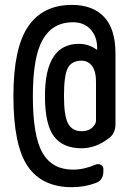

<svg xmlns="http://www.w3.org/2000/svg" viewBox="-20 -655 540 790"><path d="M375 -158.2V-320.3Q375 -361.3 358.9 -383.3Q342.8 -405.3 315.4 -405.3Q275.4 -405.3 259.3 -375.5Q243.2 -345.7 243.2 -259.8Q243.2 -177.7 260.3 -146.5Q277.3 -115.2 315.4 -115.2Q357.4 -115.2 373 -148.4Q375 -154.3 375 -158.2ZM275.4 115.2Q153.3 115.2 94.2 29.3Q35.2 -56.6 35.2 -259.8Q35.2 -457 95.7 -545.9Q156.2 -634.8 275.4 -634.8Q362.3 -634.8 408.7 -585Q455.1 -535.2 455.1 -434.6V-144.5Q455.1 -106.4 428.7 -86.9Q375 -44.9 315.4 -44.9Q239.3 -44.9 202.1 -93.8Q165 -142.6 165 -259.8Q165 -474.6 304.7 -474.6Q344.7 -474.6 377 -451.2Q377.9 -451.2 377.9 -450.7Q377.9 -450.2 378.9 -450.2Q379.9 -450.2 379.9 -451.2V-455.1Q379.9 -504.9 352.5 -534.2Q325.2 -563.5 280.3 -563.5Q197.3 -563.5 156.2 -492.7Q115.2 -421.9 115.2 -259.8Q115.2 -93.8 155.3 -25.4Q195.3 43 280.3 43Q325.2 43 373 22.5Q383.8 17.6 394.5 22.9Q405.3 28.3 405.3 40V49.8Q405.3 87.9 372.1 98.6Q327.1 115.2 275.4 115.2Z"/></svg>

Font: Rounded-L Mgen+ 2m regular
Style: Regular
Weight: 400
Designer: [Source Han Sans]
Ryoko NISHIZUKA  (kana & ideographs); Paul D. Hunt (Latin, Greek & Cyrillic); Wenlong ZHANG  (bopomofo
Version: Version 1.059.20150602